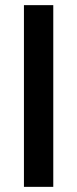

<svg xmlns="http://www.w3.org/2000/svg" viewBox="-20 -726 299 746"><path d="M73 0V-706H187V0Z"/></svg>

Font: TypoPRO Titillium Text
Style: 800 wt
Weight: 800
Designer: Accademia di Belle Arti di Urbino and others
Foundry: Accademia di Belle Arti di Urbino and others.
Version: Version 25.000